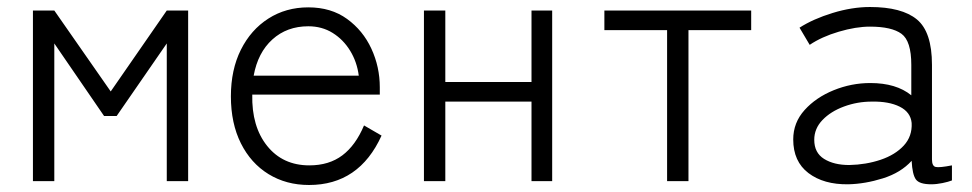

<svg xmlns="http://www.w3.org/2000/svg" viewBox="-20 -517 2774 548"><path d="M74 0V-487H135L296 -256L456 -487H517V0H456V-393L313 -186H277L135 -393V0Z M862 11Q797 11 746.5 -20Q696 -51 667.5 -108Q639 -165 639 -242Q639 -318 667.5 -375Q696 -432 746 -464Q796 -496 860 -496Q925 -496 970.5 -463Q1016 -430 1040 -378Q1064 -326 1064 -268V-247H700Q698 -156 742.5 -100.5Q787 -45 863 -45Q919 -45 957 -73.5Q995 -102 1019 -159L1069 -130Q1005 11 862 11ZM704 -301H1004Q999 -340 979.5 -372Q960 -404 929.5 -423Q899 -442 860 -442Q799 -442 757.5 -404.5Q716 -367 704 -301Z M1190 0V-487H1251V-283H1497V-487H1556V0H1497V-227H1251V0Z M1884 0V-431H1705V-487H2124V-431H1945V0Z M2401 9Q2331 10 2287.5 -23Q2244 -56 2244 -119Q2244 -167 2276.5 -203Q2309 -239 2359.5 -259.5Q2410 -280 2464 -280Q2538 -280 2581 -245V-332Q2581 -400 2553 -420.5Q2525 -441 2463 -441Q2423 -441 2374 -426.5Q2325 -412 2291 -389L2262 -438Q2301 -463 2356.5 -480Q2412 -497 2463 -497Q2554 -497 2597 -461.5Q2640 -426 2640 -332V-62Q2640 -43 2650.5 -40.5Q2661 -38 2697 -45V-2Q2687 2 2670 5.5Q2653 9 2638 9Q2604 9 2594 -5Q2584 -19 2582 -58Q2551 -24 2500 -8Q2449 8 2401 9ZM2404 -46Q2452 -47 2493.5 -61Q2535 -75 2559.5 -101.5Q2584 -128 2582 -166Q2579 -197 2548 -212.5Q2517 -228 2468 -227Q2427 -227 2389 -213Q2351 -199 2327.5 -174.5Q2304 -150 2304 -118Q2304 -81 2332 -63.5Q2360 -46 2404 -46Z"/></svg>

Font: Zen Kaku Gothic New
Style: Regular
Weight: 400
Designer: Yoshimichi Ohira
Foundry: Positype
Version: Version 1.001